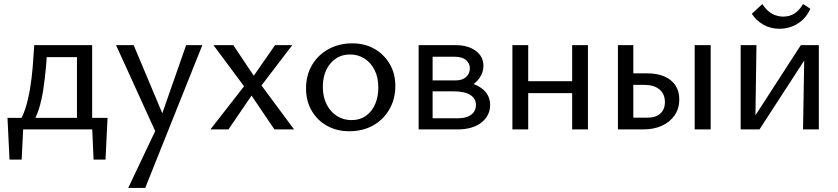

<svg xmlns="http://www.w3.org/2000/svg" viewBox="-20 -639 4138 948"><path d="M70 -32Q91 -59 105 -102.5Q119 -146 128 -199.5Q137 -253 141.5 -309Q146 -365 149 -416H214Q212 -365 207 -308.5Q202 -252 194 -199Q186 -146 172.5 -102.5Q159 -59 140 -32ZM27 149 17 -57H97L87 149ZM51 0 36 -57H511L477 0ZM442 149 433 -57H511L501 149ZM360 0V-416H435V0ZM188 -357V-416H395V-357Z M759 36 553 -416H640L793 -52ZM899 -416H979L697 289H613L763 -27Z M1019 0 1185 -213 1034 -416H1132L1233 -265L1338 -416H1423L1271 -217L1432 0H1335L1222 -167L1108 0Z M1704 9Q1643 9 1594.5 -18Q1546 -45 1518.5 -93Q1491 -141 1491 -202Q1491 -267 1520.5 -317.5Q1550 -368 1602 -396.5Q1654 -425 1720 -425Q1781 -425 1828.5 -398Q1876 -371 1904 -323.5Q1932 -276 1932 -214Q1932 -150 1902.5 -99Q1873 -48 1822 -19.5Q1771 9 1704 9ZM1715 -46Q1758 -46 1788 -68Q1818 -90 1833 -126.5Q1848 -163 1848 -206Q1848 -257 1829.5 -293.5Q1811 -330 1779.5 -350Q1748 -370 1709 -370Q1667 -370 1636.5 -348.5Q1606 -327 1590 -291.5Q1574 -256 1574 -211Q1574 -160 1593 -123Q1612 -86 1644 -66Q1676 -46 1715 -46Z M2047 0V-416H2231Q2291 -416 2329 -388Q2367 -360 2367 -314Q2367 -282 2348 -254.5Q2329 -227 2296.5 -210.5Q2264 -194 2222 -194L2234 -237Q2309 -237 2354.5 -205.5Q2400 -174 2400 -121Q2400 -68 2357 -34Q2314 0 2238 0ZM2116 -55H2240Q2284 -55 2307 -73Q2330 -91 2330 -121Q2330 -152 2302.5 -170Q2275 -188 2219 -188H2095V-242H2230Q2263 -242 2281.5 -259Q2300 -276 2300 -302Q2300 -325 2281.5 -342Q2263 -359 2222 -359H2116Z M2805 0V-416H2883V0ZM2510 0V-416H2588V0ZM2548 -179V-238H2845V-179Z M3031 0V-416H3107V-58H3177Q3218 -58 3240.5 -78.5Q3263 -99 3263 -135Q3263 -175 3236 -197.5Q3209 -220 3161 -220H3086V-277H3174Q3225 -277 3260.5 -261.5Q3296 -246 3315 -217.5Q3334 -189 3334 -148Q3334 -104 3311.5 -70.5Q3289 -37 3249 -18.5Q3209 0 3155 0ZM3410 0V-416H3489V0Z M3945 0 3952 -416H4023V0ZM3637 0V-416H3715L3709 0ZM3687 0V-34L3934 -416H3976V-379L3730 0ZM3828 -497Q3785 -497 3749.5 -517Q3714 -537 3692 -571L3744 -619Q3766 -585 3792.5 -571Q3819 -557 3847 -557Q3879 -557 3903 -572.5Q3927 -588 3945 -619L3981 -596Q3960 -548 3919 -522.5Q3878 -497 3828 -497Z"/></svg>

Font: Ysabeau Office Medium
Style: Regular
Weight: 500
Designer: Christian Thalmann (Catharsis Fonts)
Version: Version 2.001;gftools[0.9.30]; featfreeze: tnum,lnum,ss02